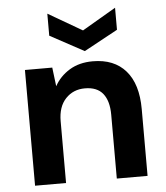

<svg xmlns="http://www.w3.org/2000/svg" viewBox="-53 -786 722 833"><g transform="rotate(-5 308.5 -369.5)"><path d="M66 0V-504H185L195 -422Q218 -464 260.5 -490Q303 -516 362 -516Q455 -516 505.5 -458Q556 -400 556 -291V0H422V-278Q422 -338 396.5 -370Q371 -402 318 -402Q267 -402 234 -367Q201 -332 201 -269V0ZM332 -563 184 -643V-739L332 -653L479 -739V-643Z"/></g></svg>

Font: DM Sans
Style: Bold
Weight: 700
Designer: Colophon Foundry, Jonny Pinhorn
Foundry: Colophon Foundry
Version: Version 4.004; ttfautohint (v1.8.4.7-5d5b)